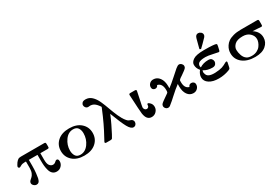

<svg xmlns="http://www.w3.org/2000/svg" viewBox="70 -1739 4057 2789"><g transform="rotate(-30 2099.0 -344.0)"><path d="M48.8 -337.9Q48.8 -346.7 59.1 -365.2Q79.1 -401.4 99.1 -419.7Q119.1 -438 132.1 -441.4Q145 -444.8 164.1 -444.8H555.2Q571.3 -444.8 575.7 -438Q580.1 -431.2 580.1 -410.2V-382.8Q580.1 -358.9 576.7 -353Q573.2 -347.2 556.2 -346.2H434.1V-235.8Q434.1 -166 457.5 -137.5Q481 -108.9 511.2 -108.9Q538.1 -108.9 557.6 -127.9Q577.1 -147 589.8 -147Q619.6 -147 619.9 -104Q620.1 -61 588.6 -28.1Q557.1 4.9 509.8 4.9Q470.7 4.9 444.3 -17.6Q418 -40 406 -81.1Q394 -122.1 390.1 -160.6Q386.2 -199.2 386.2 -249V-346.2H241.2V-246.1Q241.2 -181.2 235.1 -125.5Q229 -69.8 224.1 -48.3Q219.2 -26.9 214.8 -18.1Q199.7 22.9 162.1 22.9Q137.2 22.9 116.2 3.9Q95.2 -15.1 95.2 -39.1Q95.2 -58.1 110.6 -74.5Q126 -90.8 144 -105Q162.1 -119.1 177.5 -153.1Q192.9 -187 192.9 -236.8V-346.2H168Q129.9 -346.2 104 -331.1Q78.1 -315.9 71.8 -315.9Q62 -315.9 55.4 -323Q48.8 -330.1 48.8 -337.9Z M707.5 -222.2Q707.5 -322.3 779.1 -386.2Q850.6 -450.2 974.6 -450.2Q1097.7 -450.2 1169.2 -386Q1240.7 -321.8 1240.7 -223.1Q1240.7 -123 1169.2 -59.1Q1097.7 4.9 973.6 4.9Q850.6 4.9 779.1 -59.1Q707.5 -123 707.5 -222.2ZM825.7 -164.1Q825.7 -110.8 849.6 -73Q873.5 -35.2 930.7 -35.2Q1011.7 -35.2 1067.1 -111.6Q1122.6 -188 1122.6 -285.2Q1122.6 -336.9 1098.6 -373Q1074.7 -409.2 1017.6 -409.2Q935.5 -409.2 880.6 -332Q825.7 -254.9 825.7 -164.1Z M1317.9 -638.2Q1317.9 -660.2 1335 -678Q1352.1 -695.8 1393.1 -695.8Q1450.2 -695.8 1494.1 -654.8Q1538.1 -613.8 1568.1 -546.9Q1598.1 -480 1623 -408.9Q1647.9 -337.9 1680.9 -263.4Q1713.9 -189 1750 -147Q1765.1 -128.9 1777.1 -120.8Q1789.1 -112.8 1802.5 -108.9Q1815.9 -105 1818.8 -103Q1851.1 -86.9 1851.1 -53.2Q1851.1 -30.3 1835.9 -12.7Q1820.8 4.9 1795.9 4.9Q1753.9 4.9 1711.9 -71Q1669.9 -147 1599.1 -334Q1572.3 -267.1 1534.7 -189Q1497.1 -110.8 1471.9 -64.5Q1446.8 -18.1 1440.9 -9.8Q1433.1 0 1411.1 0H1344.2Q1320.3 0 1319.8 -15.1Q1319.8 -22 1337.9 -53.5Q1356 -85 1398.9 -168Q1441.9 -251 1487.8 -355L1542 -482.9L1538.1 -490.2Q1534.2 -496.1 1530 -502.4Q1525.9 -508.8 1517.8 -518.3Q1509.8 -527.8 1502.4 -536.4Q1495.1 -544.9 1484.1 -554Q1473.1 -563 1462.2 -569.1Q1451.2 -575.2 1436.5 -579.1Q1421.9 -583 1408.2 -583Q1402.3 -583 1391.1 -581.5Q1379.9 -580.1 1375 -580.1H1374Q1350.1 -580.1 1334 -597.7Q1317.9 -615.2 1317.9 -638.2Z M1979 -428.2Q1979 -441.4 1984.9 -445.8Q1990.7 -450.2 2003.9 -450.2H2079.1Q2103 -450.2 2103 -432.1Q2103 -423.3 2077.4 -307.6Q2051.8 -191.9 2051.8 -179.2Q2051.8 -159.2 2064.5 -144Q2077.1 -128.9 2095.7 -128.9Q2110.8 -128.9 2122.3 -139.9Q2133.8 -150.9 2133.8 -167Q2133.8 -192.9 2147.9 -192.9Q2163.1 -192.9 2186.5 -166Q2210 -139.2 2210 -100.1Q2210 -57.1 2178.5 -24.2Q2147 8.8 2101.1 8.8Q2016.1 8.8 1999 -108.9Q1996.1 -129.9 1991 -209.5Q1985.8 -289.1 1982.9 -357.9Z M2300.8 -372.1Q2300.8 -405.3 2325.4 -430.2Q2350.1 -455.1 2387.7 -455.1Q2450.7 -455.1 2490.2 -402.1Q2529.8 -349.1 2529.8 -257.8Q2529.8 -235.8 2528.8 -225.1Q2591.8 -272 2659.4 -333.5Q2727.1 -395 2763.4 -425.5Q2799.8 -456.1 2820.8 -456.1Q2843.8 -456.1 2861.3 -438.5Q2878.9 -420.9 2878.9 -397.9Q2878.9 -391.1 2876.5 -383.5Q2874 -376 2871.6 -371.6Q2869.1 -367.2 2862.5 -360.6Q2856 -354 2853.5 -352.1Q2851.1 -350.1 2843.8 -344.2L2835.9 -337.9Q2808.1 -316.9 2780.5 -297.9Q2752.9 -278.8 2744.4 -273.9Q2735.8 -269 2727.8 -259.5Q2719.7 -250 2719.2 -243.4Q2718.8 -236.8 2718.8 -219.2Q2718.8 -114.3 2791 -96.2Q2804.2 -134.3 2841.8 -133.8Q2862.8 -133.8 2878.9 -119.9Q2895 -106 2895 -80.1Q2895 -43.9 2867.9 -16.4Q2840.8 11.2 2799.8 11.2Q2738.8 11.2 2701.9 -40.3Q2665 -91.8 2665 -179.2Q2665 -206.1 2666 -219.2Q2633.8 -196.3 2597.4 -165Q2561 -133.8 2519 -95.9Q2477.1 -58.1 2466.8 -48.8Q2419.9 -7.8 2405.5 1.7Q2391.1 11.2 2375 11.2Q2352.1 11.2 2335 -6.3Q2317.9 -23.9 2317.9 -46.9Q2317.9 -53.7 2320.3 -61.3Q2322.8 -68.8 2325.4 -73.5Q2328.1 -78.1 2334.5 -84.5Q2340.8 -90.8 2343.3 -93Q2345.7 -95.2 2354 -101.1L2360.8 -106.9Q2385.7 -125 2409.4 -141.1Q2433.1 -157.2 2443.1 -164.6Q2453.1 -171.9 2461.9 -178Q2470.7 -184.1 2472.9 -190.4Q2475.1 -196.8 2476.1 -203.4Q2477.1 -210 2477.1 -225.1Q2477.1 -338.9 2397.9 -356Q2385.7 -321.8 2350.1 -321.8Q2330.1 -321.8 2315.4 -335.4Q2300.8 -349.1 2300.8 -372.1Z M3006.8 -130.9Q3006.8 -184.1 3048.8 -235.8Q3006.8 -282.7 3006.8 -341.8Q3006.8 -385.7 3057.9 -420.4Q3108.9 -455.1 3238.8 -455.1H3247.1Q3335.9 -455.1 3381.8 -450.9Q3427.7 -446.8 3438.7 -441.9Q3449.7 -437 3449.7 -426.8Q3449.7 -412.6 3433.1 -345.2Q3430.2 -332 3425.5 -326.9Q3420.9 -321.8 3411.9 -321.8Q3402.8 -321.8 3325.9 -339.4Q3249 -356.9 3208 -356.9Q3119.1 -356.9 3090.8 -331.1Q3070.8 -311 3070.8 -283.2Q3070.8 -276.4 3076.7 -259.8Q3136.7 -299.8 3221.7 -299.8Q3261.7 -299.8 3277.3 -278.8Q3293 -257.8 3293 -235.8Q3293 -212.9 3276.4 -192.4Q3259.8 -171.9 3222.7 -171.9Q3136.7 -171.9 3076.7 -211.9Q3070.8 -193.8 3070.8 -186Q3070.8 -176.3 3071.8 -169.9Q3076.7 -142.1 3090.3 -124.5Q3104 -106.9 3127 -99.4Q3149.9 -91.8 3168.9 -89.8Q3188 -87.9 3217.8 -87.9Q3297.9 -91.8 3337.9 -105Q3377 -118.2 3418.9 -143.1Q3428.7 -148.9 3438 -148.9Q3450.2 -148.9 3449.7 -133.8Q3449.7 -132.8 3435.1 -62Q3431.2 -44.9 3429.4 -41Q3427.7 -37.1 3421.4 -31.5Q3415 -25.9 3398.9 -20Q3315.9 10.7 3228 11.2H3225.1Q3126 11.2 3066.4 -27.8Q3006.8 -66.9 3006.8 -130.9ZM3191.9 -500Q3192.9 -506.8 3195.3 -516.8Q3197.8 -526.9 3208.3 -566.4Q3218.8 -606 3231.9 -655.8Q3246.1 -710.9 3288.1 -710.9Q3312 -710.9 3332.5 -693.8Q3353 -676.8 3353 -650.9Q3353 -632.8 3337.9 -614.5Q3322.8 -596.2 3266.1 -541Q3232.9 -508.8 3211.9 -488.8Z M3550.8 -220.2Q3550.8 -249 3558.3 -277.6Q3565.9 -306.2 3586.4 -337.6Q3606.9 -369.1 3639.4 -392.1Q3671.9 -415 3726.3 -429.9Q3780.8 -444.8 3850.6 -444.8H4127.9Q4143.1 -443.8 4147 -437Q4150.9 -430.2 4150.9 -411.1V-367.2Q4150.9 -344.2 4147.5 -337.6Q4144 -331.1 4130.9 -331.1Q4126 -331.1 4074 -335Q4022 -338.9 3989.7 -339.8Q4082.5 -280.8 4083 -184.1Q4083 -103 4019.5 -49.1Q3956.1 4.9 3839.8 4.9Q3707 4.9 3628.9 -57.6Q3550.8 -120.1 3550.8 -220.2ZM3649.9 -221.2Q3649.9 -179.2 3666.7 -129.6Q3683.6 -80.1 3719.7 -55.2Q3748.5 -34.2 3806.6 -34.2Q3852.5 -34.2 3889.6 -52.5Q3926.8 -70.8 3947.8 -98.9Q3968.8 -127 3979.2 -156Q3989.7 -185.1 3989.7 -209Q3989.7 -264.2 3945.3 -306.2Q3900.9 -348.1 3826.7 -348.1Q3732.4 -348.1 3691.2 -308.6Q3649.9 -269 3649.9 -221.2Z"/></g></svg>

Font: CMU Serif
Style: Bold
Weight: 700
Version: Version 0.7.0